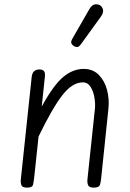

<svg xmlns="http://www.w3.org/2000/svg" viewBox="-20 -859 597 879"><path d="M103 0Q82.5 0 78 -11.2Q73.5 -22.5 75.5 -39.5L125 -506Q127 -524.5 136 -532.8Q145 -541 161 -541Q174.5 -541 181 -533.8Q187.5 -526.5 185.5 -508L171 -371Q224.5 -469 269 -506.2Q313.5 -543.5 363 -543.5Q405.5 -543.5 432.2 -516.2Q459 -489 470 -447.5Q481 -406 476.5 -362.5L443 -41.5Q441.5 -25.5 437.5 -12.8Q433.5 0 409 0Q388.5 0 383.5 -11Q378.5 -22 380.5 -39.5L414.5 -360.5Q417 -382.5 412.5 -411Q408 -439.5 395 -460.8Q382 -482 359 -482Q311.5 -482 265.8 -423.5Q220 -365 156.5 -234L136 -41.5Q134 -25.5 131 -12.8Q128 0 103 0ZM319 -647.5Q311 -652.5 307 -660Q303 -667.5 312 -683L389 -817Q401.5 -838.5 416.8 -839.2Q432 -840 441 -832.5Q452.5 -822 452 -809.2Q451.5 -796.5 443 -784.5L350.5 -656.5Q341.5 -644 333.8 -643.8Q326 -643.5 319 -647.5Z"/></svg>

Font: Edu NSW ACT Hand
Style: Regular
Weight: 400
Designer: Tina and Corey Anderson, Eben Sorkin, Mirko Velimirovic
Foundry: Sorkin Type Co.
Version: Version 2.000